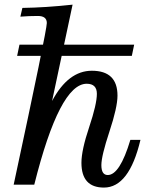

<svg xmlns="http://www.w3.org/2000/svg" viewBox="-20 -805 651 837"><path d="M39.6 0Q184.1 -672.4 184.1 -704.6Q184.1 -735.4 145 -735.4Q106 -735.4 68.8 -732.4L77.6 -770.5Q179.7 -772 296.4 -784.7L207 -364.7Q277.3 -496.6 380.4 -496.6Q492.2 -496.6 492.2 -388.2Q492.2 -337.4 457 -231.2Q421.9 -125 421.9 -85Q421.9 -42 449.7 -42Q502.4 -42 548.3 -195.3H592.3Q543 12.7 433.1 12.7Q335 12.7 335 -95.2Q335 -150.4 368.7 -250.7Q402.3 -351.1 402.3 -396Q402.3 -439.9 357.9 -439.9Q239.7 -439.9 129.4 0ZM554.7 -561.5H54.7L64.9 -610.4H564.9Z"/></svg>

Font: Munson
Style: Italic
Weight: 400
Italic angle: -12°
Designer: Paul James MIller
Foundry: High-Logic / Made with FontCreator
Version: Version 2.10;May 5, 2019;FontCreator 11.5.0.2430 64-bit